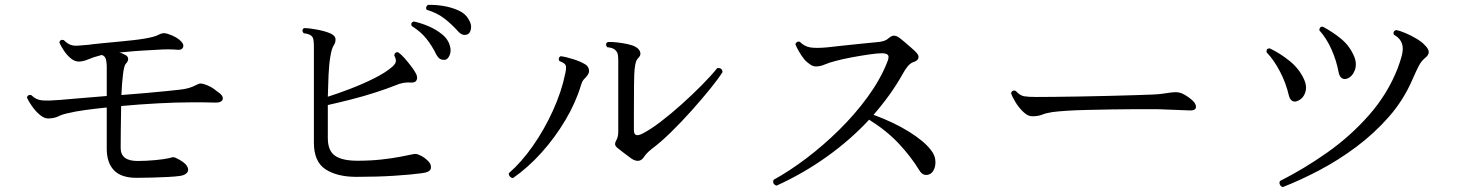

<svg xmlns="http://www.w3.org/2000/svg" viewBox="-20 -782 6040 786"><path d="M539 -54Q476 -54 446.5 -85Q417 -116 417 -173V-342Q369 -337 328.5 -331.5Q288 -326 260 -319Q235 -314 219.5 -306Q204 -298 179 -297Q162 -296 143.5 -311.5Q125 -327 110.5 -348Q96 -369 90 -383Q95 -397 109 -392Q127 -373 153.5 -371Q180 -369 226 -373Q250 -375 302.5 -379.5Q355 -384 417 -389V-508Q417 -520 415 -532.5Q413 -545 407 -551Q405 -553 402.5 -554.5Q400 -556 396 -557Q392 -556 386 -554Q362 -548 342.5 -539.5Q323 -531 305 -530Q287 -529 270.5 -542.5Q254 -556 241.5 -575Q229 -594 223 -608Q226 -622 241 -618Q255 -604 267.5 -599Q280 -594 298 -595Q316 -596 346 -599Q349 -600 351 -600Q368 -602 398 -605Q428 -608 461.5 -611Q495 -614 525 -617.5Q555 -621 572 -624Q590 -627 605.5 -631Q621 -635 632 -641Q633 -641 634 -642Q641 -645 647 -646Q653 -647 665 -644Q687 -637 701 -628.5Q715 -620 722 -612Q734 -599 729.5 -588.5Q725 -578 711 -578Q687 -580 667.5 -580Q648 -580 619 -578Q601 -577 565 -575Q529 -573 491 -569Q485 -568 479.5 -568Q474 -568 468 -567Q474 -566 478.5 -564Q483 -562 487 -560Q503 -554 504.5 -543Q506 -532 495 -521Q488 -514 483.5 -477.5Q479 -441 477 -393Q528 -397 575.5 -401Q623 -405 660.5 -409Q698 -413 717 -415Q756 -419 783 -434Q793 -439 798 -440Q803 -441 814 -438Q840 -430 857.5 -416.5Q875 -403 882 -398Q896 -385 891 -373.5Q886 -362 864 -362Q842 -363 812.5 -363Q783 -363 760 -363Q704 -363 628 -359Q552 -355 476 -348Q475 -299 474.5 -252Q474 -205 474 -176Q474 -123 543 -123Q577 -123 615 -126.5Q653 -130 674 -135Q675 -135 677 -136Q683 -138 687.5 -138.5Q692 -139 699 -136Q735 -119 745 -103Q755 -87 746.5 -76Q738 -65 718 -62Q698 -59 667 -57.5Q636 -56 602.5 -55Q569 -54 539 -54Z M1439 -58Q1360 -58 1312.5 -89Q1265 -120 1265 -198V-592Q1265 -604 1263.5 -616.5Q1262 -629 1255 -635Q1247 -643 1223 -646Q1213 -658 1224 -667Q1246 -667 1279.5 -660.5Q1313 -654 1333 -645Q1353 -636 1353.5 -621.5Q1354 -607 1346 -596Q1338 -584 1332.5 -551.5Q1327 -519 1325 -475.5Q1323 -432 1322 -386Q1363 -399 1414 -418.5Q1465 -438 1511 -461Q1557 -484 1584 -507Q1597 -518 1600 -528Q1603 -538 1594 -555Q1596 -570 1610 -568Q1623 -559 1636.5 -543.5Q1650 -528 1661.5 -513Q1673 -498 1678 -489Q1691 -470 1686.5 -456.5Q1682 -443 1664 -444Q1631 -447 1600 -433Q1565 -419 1517 -403.5Q1469 -388 1418 -375Q1367 -362 1322 -352V-217Q1322 -165 1351.5 -144.5Q1381 -124 1443 -124Q1496 -124 1541.5 -129Q1587 -134 1620 -140.5Q1653 -147 1667 -150Q1682 -154 1693 -149Q1707 -144 1718 -135.5Q1729 -127 1736 -119Q1747 -106 1743.5 -91.5Q1740 -77 1707 -73Q1664 -67 1594 -62.5Q1524 -58 1439 -58ZM1802 -537Q1793 -536 1784 -539.5Q1775 -543 1766 -559Q1749 -594 1726 -623Q1703 -652 1665 -676Q1660 -690 1674 -694Q1703 -688 1734.5 -674.5Q1766 -661 1790.5 -641Q1815 -621 1822 -594Q1828 -572 1820.5 -555.5Q1813 -539 1802 -537ZM1895 -642Q1887 -638 1877 -639.5Q1867 -641 1855 -654Q1829 -683 1799.5 -706Q1770 -729 1727 -742Q1723 -747 1725 -753Q1727 -759 1732 -762Q1762 -763 1795.5 -757.5Q1829 -752 1857.5 -739Q1886 -726 1899 -702Q1911 -682 1908 -664.5Q1905 -647 1895 -642Z M2566 -132Q2551 -143 2534.5 -155.5Q2518 -168 2507 -177Q2498 -185 2498 -192Q2498 -199 2502 -206Q2507 -214 2509 -223.5Q2511 -233 2511 -243V-534Q2511 -546 2509.5 -557Q2508 -568 2500 -576Q2492 -586 2465 -589Q2456 -603 2468 -610Q2483 -611 2505.5 -608.5Q2528 -606 2549 -601.5Q2570 -597 2582 -590Q2595 -583 2600 -571Q2605 -559 2596 -548Q2586 -538 2583 -527.5Q2580 -517 2578 -499Q2576 -483 2575.5 -432.5Q2575 -382 2575 -311Q2575 -297 2575 -281Q2575 -265 2575 -249Q2575 -218 2608 -234Q2642 -251 2684.5 -283.5Q2727 -316 2771 -355.5Q2815 -395 2853.5 -434Q2892 -473 2916 -503Q2936 -506 2938 -487Q2921 -460 2887 -418Q2853 -376 2811 -329Q2769 -282 2726.5 -240.5Q2684 -199 2649 -173Q2627 -156 2616 -139Q2598 -112 2566 -132ZM2080 -53Q2072 -54 2067 -60Q2062 -66 2063 -73Q2114 -117 2161 -184Q2208 -251 2243.5 -329Q2279 -407 2294 -481Q2300 -507 2295 -516Q2290 -525 2270 -532Q2263 -545 2275 -552Q2298 -549 2327.5 -539.5Q2357 -530 2375 -519Q2386 -513 2390 -500.5Q2394 -488 2387 -477Q2380 -466 2372 -459Q2364 -452 2358 -432Q2337 -362 2295 -291Q2253 -220 2197.5 -158Q2142 -96 2080 -53Z M3159 -22Q3140 -29 3147 -46Q3211 -81 3280.5 -133.5Q3350 -186 3415 -250Q3480 -314 3531.5 -384.5Q3583 -455 3611 -525Q3621 -548 3615.5 -556Q3610 -564 3590 -564Q3572 -564 3537.5 -559Q3503 -554 3465.5 -547Q3428 -540 3399 -532Q3375 -526 3356.5 -518Q3338 -510 3320 -510Q3309 -510 3297.5 -517.5Q3286 -525 3275 -536Q3262 -552 3251.5 -570Q3241 -588 3236 -601Q3238 -607 3243 -610Q3248 -613 3254 -611Q3273 -592 3296.5 -588Q3320 -584 3365 -588Q3391 -591 3428 -595Q3465 -599 3504.5 -603Q3544 -607 3576 -610Q3605 -613 3617 -625Q3630 -636 3639 -636Q3648 -636 3658 -630Q3668 -623 3682.5 -610.5Q3697 -598 3711 -586Q3725 -574 3732 -566Q3743 -554 3739.5 -543.5Q3736 -533 3720 -528Q3707 -524 3696 -510.5Q3685 -497 3677 -482Q3652 -437 3621.5 -394.5Q3591 -352 3556 -312Q3640 -281 3701 -243Q3762 -205 3790 -169Q3807 -148 3809 -126.5Q3811 -105 3804 -89.5Q3797 -74 3786 -69Q3760 -58 3744 -84Q3710 -140 3660 -193.5Q3610 -247 3538 -292Q3462 -210 3365.5 -141Q3269 -72 3159 -22Z M4205 -306Q4188 -306 4169.5 -323.5Q4151 -341 4137 -364Q4123 -387 4119 -401Q4124 -415 4138 -410Q4155 -391 4172 -388Q4189 -385 4223 -385Q4247 -385 4295 -385.5Q4343 -386 4402.5 -387Q4462 -388 4521 -389.5Q4580 -391 4628 -392.5Q4676 -394 4700 -395Q4720 -396 4736.5 -398Q4753 -400 4772 -403Q4785 -405 4797 -404.5Q4809 -404 4820 -399Q4833 -393 4847.5 -382.5Q4862 -372 4869 -363Q4879 -349 4875 -339Q4871 -329 4849 -330Q4827 -331 4797 -332Q4767 -333 4744 -334Q4733 -335 4701 -335Q4669 -335 4624.5 -335Q4580 -335 4530 -334Q4480 -333 4432 -332Q4384 -331 4346 -328.5Q4308 -326 4287 -323Q4262 -319 4246 -312.5Q4230 -306 4205 -306Z M5231 -16Q5223 -19 5219.5 -26.5Q5216 -34 5220 -41Q5319 -91 5414 -158Q5509 -225 5585 -311.5Q5661 -398 5702 -503Q5712 -530 5718 -552Q5724 -574 5722 -591Q5718 -623 5686 -640Q5681 -654 5695 -659Q5712 -656 5735 -646Q5758 -636 5779 -623.5Q5800 -611 5811 -599Q5829 -582 5829 -569Q5829 -556 5812 -543Q5798 -531 5788.5 -513Q5779 -495 5761 -454Q5725 -371 5665 -303Q5605 -235 5532 -180.5Q5459 -126 5381 -85Q5303 -44 5231 -16ZM5290 -368Q5281 -364 5271 -368.5Q5261 -373 5256 -392Q5245 -441 5220 -489Q5195 -537 5165 -568Q5163 -584 5178 -584Q5222 -563 5260.5 -531.5Q5299 -500 5318 -458Q5332 -428 5323 -402.5Q5314 -377 5290 -368ZM5494 -460Q5484 -456 5474 -461.5Q5464 -467 5460 -486Q5451 -535 5430.5 -580.5Q5410 -626 5381 -658Q5381 -673 5395 -673Q5438 -650 5472 -621.5Q5506 -593 5524 -550Q5536 -520 5526 -494Q5516 -468 5494 -460Z"/></svg>

Font: Zen Old Mincho
Style: Regular
Weight: 400
Designer: Yoshimichi Ohira
Foundry: Positype
Version: Version 1.001